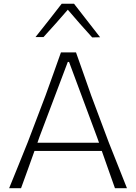

<svg xmlns="http://www.w3.org/2000/svg" viewBox="-20 -988 715 1008"><path d="M28 0Q52 -58.5 77.5 -121.8Q103 -185 126 -242L219 -486.5Q243 -553 261.8 -605.5Q280.5 -658 300 -713H379Q398 -659.5 417 -605.5Q436 -551.5 459 -486L551 -240.5Q575 -180.5 599.5 -118.5Q624 -56.5 646.5 0H583.5Q566.5 -47.5 549 -97.5Q531.5 -147.5 514.5 -195.5H161Q143.5 -147 125.8 -97.2Q108 -47.5 90.5 0ZM187.5 -270Q182 -254.5 176.5 -238.5H500Q494.5 -253 490 -266.5L342.5 -663H336ZM464 -791.5Q397.5 -864.5 336 -937Q305 -901 273.2 -865.2Q241.5 -829.5 208.5 -793.5H166.5Q201.5 -837.5 235.8 -881Q270 -924.5 304 -968.5H368.5Q402 -925.5 436.5 -881Q471 -836.5 505.5 -792.5Z"/></svg>

Font: Commissioner Loud ExtraLight
Style: Regular
Weight: 200
Designer: Kostas Bartsokas
Foundry: Kostas Bartsokas
Version: Version 1.000; ttfautohint (v1.8.3)